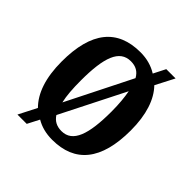

<svg xmlns="http://www.w3.org/2000/svg" viewBox="-170 -699 861 861"><g transform="rotate(45 261.0 -268.0)"><path d="M114 -46 70 40H129L158 -16C187 1 220 10 260 10C404 10 480 -81 480 -269C480 -369 455 -442 411 -487L457 -576H398L369 -519C339 -538 303 -548 263 -548C117 -548 42 -457 42 -269C42 -165 68 -92 114 -46ZM329 -450 174 -141C166 -175 163 -218 163 -269C163 -415 189 -489 261 -489C292 -489 314 -477 329 -450ZM262 -47C231 -47 210 -59 195 -82L349 -387C355 -355 359 -316 359 -268C359 -123 333 -47 262 -47Z"/></g></svg>

Font: Noto Serif Georgian Condensed SemiBold
Style: Regular
Weight: 600
Width: 3
Designer: Monotype Design Team, Akaki Razmadze
Foundry: Google LLC
Version: Version 2.003